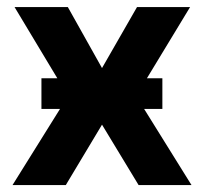

<svg xmlns="http://www.w3.org/2000/svg" viewBox="-20 -536 591 556"><path d="M176.4 -515.6 275.4 -338.9 376.8 -515.6H530.5L374.2 -257.8L534.6 0H381.4L275.4 -175L170.5 0H16.2L177 -257.8L22.1 -515.6ZM100 -220.5V-309.4H450.2V-220.5Z"/></svg>

Font: Inter Display V
Style: Regular
Weight: 400
Designer: Rasmus Andersson
Foundry: rsms
Version: Version 3.015;git-src